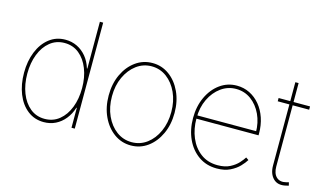

<svg xmlns="http://www.w3.org/2000/svg" viewBox="-87 -995 2146 1273"><g transform="rotate(15 986.5 -358.5)"><path d="M273.4 11.7Q209.5 11.7 162.1 -25.4Q114.7 -62.5 89.1 -126.7Q63.5 -190.9 63.5 -271.5Q63.5 -351.6 89.4 -415.5Q115.2 -479.5 162.6 -516.6Q210 -553.7 273.4 -553.7Q316.9 -553.7 353.8 -535.9Q390.6 -518.1 418 -484.9Q445.3 -451.7 459 -406.2H461.9V-727.5H484.4V0H461.9V-136.7H459Q444.8 -91.3 417.7 -57.9Q390.6 -24.4 354 -6.3Q317.4 11.7 273.4 11.7ZM273.4 -10.7Q331.5 -10.7 373.8 -45.2Q416 -79.6 439 -138.7Q461.9 -197.8 461.9 -271.5Q461.9 -345.2 438.7 -404.1Q415.5 -462.9 373.3 -497.1Q331.1 -531.2 273.4 -531.2Q216.3 -531.2 174.1 -497.1Q131.8 -462.9 108.9 -404.1Q85.9 -345.2 85.9 -271.5Q85.9 -197.8 108.9 -138.7Q131.8 -79.6 173.8 -45.2Q215.8 -10.7 273.4 -10.7Z M871.1 11.7Q806.6 11.7 755.4 -25.6Q704.1 -63 674.3 -127Q644.5 -190.9 644.5 -271.5Q644.5 -352.1 674.3 -415.8Q704.1 -479.5 755.4 -516.6Q806.6 -553.7 871.1 -553.7Q935.1 -553.7 986.1 -516.6Q1037.1 -479.5 1066.9 -415.5Q1096.7 -351.6 1096.7 -271.5Q1096.7 -190.9 1067.1 -127Q1037.6 -63 986.6 -25.6Q935.5 11.7 871.1 11.7ZM871.1 -10.7Q929.2 -10.7 975.1 -44.9Q1021 -79.1 1047.6 -138.2Q1074.2 -197.3 1074.2 -271.5Q1074.2 -345.2 1047.4 -404.1Q1020.5 -462.9 974.6 -497.1Q928.7 -531.2 871.1 -531.2Q813.5 -531.2 767.3 -496.8Q721.2 -462.4 694.1 -403.8Q667 -345.2 667 -271.5Q667 -197.3 693.8 -138.2Q720.7 -79.1 766.8 -44.9Q813 -10.7 871.1 -10.7Z M1460.9 11.7Q1389.6 11.7 1336.2 -25.6Q1282.7 -63 1253.2 -127.2Q1223.6 -191.4 1223.6 -271.5Q1223.6 -351.6 1253.4 -415.5Q1283.2 -479.5 1334.5 -516.6Q1385.7 -553.7 1450.2 -553.7Q1498 -553.7 1538.6 -533.4Q1579.1 -513.2 1609.4 -476.8Q1639.6 -440.4 1656.2 -391.6Q1672.9 -342.8 1672.9 -285.2V-272.5H1235.4V-294.9H1660.6L1650.9 -285.2Q1650.9 -353.5 1624.8 -409.4Q1598.6 -465.3 1553.5 -498.3Q1508.3 -531.2 1450.2 -531.2Q1394 -531.2 1347.7 -497.8Q1301.3 -464.4 1273.7 -407Q1246.1 -349.6 1246.1 -277.3V-274.4Q1246.1 -202.6 1271.2 -142.8Q1296.4 -83 1344.5 -46.9Q1392.6 -10.7 1460.9 -10.7Q1511.7 -10.7 1545.9 -28.6Q1580.1 -46.4 1601.1 -69.8Q1622.1 -93.3 1631.8 -109.4L1650.4 -96.7Q1638.2 -76.2 1614 -50.8Q1589.8 -25.4 1552 -6.8Q1514.2 11.7 1460.9 11.7Z M1953.1 -545.9V-523.4H1737.3V-545.9ZM1817.4 -675.8H1839.8V-104Q1839.8 -55.2 1864.5 -32Q1889.2 -8.8 1931.2 -19.5Q1935.1 -20.5 1939.5 -21.7Q1943.8 -22.9 1947.8 -23.9L1953.1 -2Q1948.7 -1 1944.1 0.2Q1939.5 1.5 1935.1 2.4Q1880.4 15.6 1848.9 -15.9Q1817.4 -47.4 1817.4 -104Z"/></g></svg>

Font: Inter Thin
Style: Regular
Weight: 250
Designer: Rasmus Andersson
Foundry: rsms
Version: Version 4.001;git-66647c0bb